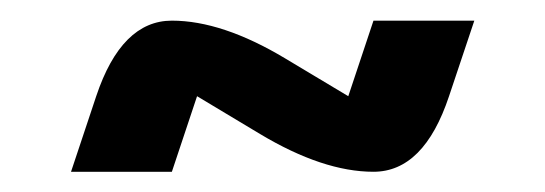

<svg xmlns="http://www.w3.org/2000/svg" viewBox="-20 -435 528 186"><path d="M439.5 -415 415 -341.8Q390.6 -268.6 341.8 -268.6Q293 -268.6 231.9 -305.2L170.9 -341.8L146.5 -268.6H48.8L73.2 -341.8Q97.7 -415 146.5 -415Q195.3 -415 256.3 -378.4L317.4 -341.8L341.8 -415Z"/></svg>

Font: BabelStone Runic Elder Futhark
Style: Regular
Weight: 400
Designer: Andrew West
Foundry: BabelStone
Version: Version 3.005 March 14, 2022